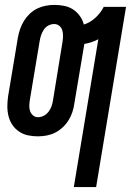

<svg xmlns="http://www.w3.org/2000/svg" viewBox="-20 -548 540 783"><path d="M281 215 381 -388Q368 -381 353 -376Q338 -371 324 -369L283 -125Q281 -108 275 -90.5Q269 -73 259.5 -57.5Q250 -42 235.5 -28.5Q221 -15 205 -7Q189 1 171 4.5Q153 8 135 8Q114 8 94.5 4Q75 0 58.5 -11Q42 -22 31 -38Q20 -54 15 -73.5Q10 -93 10 -113.5Q10 -134 13 -155L53 -395Q56 -412 62 -429.5Q68 -447 77.5 -462.5Q87 -478 101 -491.5Q115 -505 131.5 -513Q148 -521 166 -524.5Q184 -528 201 -528Q222 -528 242 -524Q262 -520 278 -509.5Q294 -499 305.5 -483Q317 -467 322 -448Q348 -456 369.5 -476Q391 -496 403 -520H494L372 215ZM135 -70Q147 -70 158.5 -76Q170 -82 178 -92.5Q186 -103 190 -114.5Q194 -126 196 -138L235 -378Q237 -390 237 -402Q237 -414 234 -424.5Q231 -435 222 -442.5Q213 -450 201 -450Q189 -450 177.5 -444Q166 -438 159 -427.5Q152 -417 148 -405.5Q144 -394 142 -382L102 -142Q100 -130 99.5 -118Q99 -106 102.5 -95.5Q106 -85 114.5 -77.5Q123 -70 135 -70Z"/></svg>

Font: Iosevka Term Curly SmBd Obl
Style: Regular
Weight: 600
Italic angle: -9°
Designer: Belleve Invis
Foundry: Belleve Invis
Version: Version 32.3.0